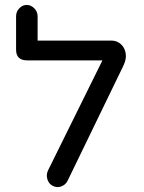

<svg xmlns="http://www.w3.org/2000/svg" viewBox="-20 -754 580 776"><path d="M193 -3Q177 -11 171.5 -29.5Q166 -48 174 -65L394 -510H90Q45 -510 45 -553V-688Q45 -707 58 -720.5Q71 -734 88 -734Q105 -734 118.5 -720.5Q132 -707 132 -688V-590H430Q452 -590 468 -576Q484 -562 488 -538.5Q492 -515 478 -487L253 -23Q245 -7 227.5 -0.5Q210 6 193 -3Z"/></svg>

Font: Varela Round
Style: Regular
Weight: 400
Designer: Joe Prince, Avraham Cornfeld
Foundry: Joe Prince, Avraham Cornfeld
Version: Version 3.010; ttfautohint (v1.8.4.7-5d5b)